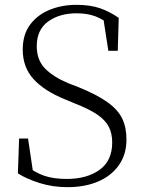

<svg xmlns="http://www.w3.org/2000/svg" viewBox="-20 -759 595 794"><path d="M259 15Q197 15 142.5 -2.5Q88 -20 54 -42L59 -186H96L119 -31L80 -51L77 -81Q125 -45 163.5 -32Q202 -19 256 -19Q339 -19 391.5 -56.5Q444 -94 444 -170Q444 -207 430 -234.5Q416 -262 382.5 -285Q349 -308 290 -331L249 -348Q163 -383 118.5 -432Q74 -481 74 -554Q74 -616 104.5 -657Q135 -698 185.5 -718.5Q236 -739 296 -739Q353 -739 393.5 -725Q434 -711 471 -685L467 -549H428L405 -698L444 -678L445 -649Q408 -679 374.5 -691.5Q341 -704 297 -704Q226 -704 179 -670Q132 -636 132 -568Q132 -510 167 -475Q202 -440 262 -415L306 -398Q382 -367 425 -336Q468 -305 485.5 -268.5Q503 -232 503 -182Q503 -121 472 -76.5Q441 -32 386 -8.5Q331 15 259 15Z"/></svg>

Font: Noto Serif JP ExtraLight
Style: Regular
Weight: 200
Designer: Ryoko NISHIZUKA  (kana & ideographs); Frank Grießhammer (Latin, Greek & Cyrillic); Wenlong ZHANG  (bopomofo); Sandoll Co
Foundry: Adobe
Version: Version 2.002-H1;hotconv 1.1.0;makeotfexe 2.6.0